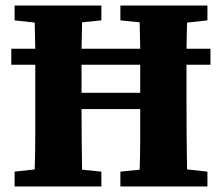

<svg xmlns="http://www.w3.org/2000/svg" viewBox="-20 -677 805 697"><path d="M108 -310V-347Q108 -371 108 -394.5Q108 -418 108 -442H21V-500H108Q107 -524 107 -547.5Q107 -571 106 -595L33 -603V-657H348V-603L278 -596Q277 -572 277 -548Q277 -524 276 -500H489Q488 -524 488 -548Q488 -572 487 -596L417 -603V-657H733V-603L659 -595Q658 -572 658 -548Q658 -524 657 -500H744V-442H657Q657 -419 657 -395Q657 -371 657 -347V-310Q657 -249 657.5 -186.5Q658 -124 659 -62L733 -54V0H417V-54L487 -61Q489 -114 489 -169Q489 -224 489 -281H276Q276 -225 276.5 -170Q277 -115 278 -61L348 -54V0H33V-54L106 -62Q108 -123 108 -185Q108 -247 108 -310ZM276 -354V-340H489V-354Q489 -376 489 -398Q489 -420 489 -442H276Q276 -420 276 -398Q276 -376 276 -354Z"/></svg>

Font: Source Serif Pro
Style: Bold
Weight: 700
Designer: Frank Grießhammer
Foundry: Adobe Systems Incorporated
Version: Version 3.001;hotconv 1.0.111;makeotfexe 2.5.65597